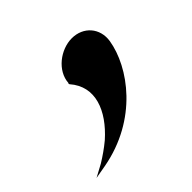

<svg xmlns="http://www.w3.org/2000/svg" viewBox="-99 -168 378 378"><g transform="rotate(-45 90.0 21.5)"><path d="M-23 136 5 131C115 111 176 26 186 -36C191 -68 169 -93 137 -93C106 -93 72 -68 70 -35L69 -34L70 -32C104 7 85 56 41 95C29 105 16 114 3 122Z"/></g></svg>

Font: Charger Sport
Style: SeBdNrwObl
Weight: 600
Designer: Jasper
Foundry: Cannot Into Space Fonts
Version: Version 1.1